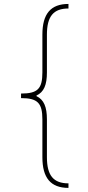

<svg xmlns="http://www.w3.org/2000/svg" viewBox="-20 -792 436 949"><path d="M84 -329.6V-307.1C166 -307.1 189.5 -282.7 189.5 -201.7V-15.1C189.5 87.4 230.5 136.7 318.4 136.7V114.3C244.1 114.3 211.9 75.2 211.9 -15.1V-201.7C211.9 -263.2 197.3 -299.3 160.2 -316.9V-319.8C197.3 -336.9 211.9 -372.6 211.9 -434.1V-620.6C211.9 -711.4 244.1 -750 318.4 -750V-772.5C230.5 -772.5 189.5 -723.6 189.5 -620.6V-434.1C189.5 -353 166 -329.6 84 -329.6Z"/></svg>

Font: Raveo Thin
Style: Regular
Weight: 100
Designer: Jakub Foglar, Rasmus Andersson (Inter)
Foundry: Jakubfoglar.com
Version: Version 1.100;Glyphs 3.2.3 (3260)